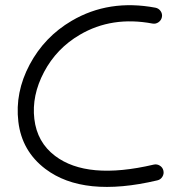

<svg xmlns="http://www.w3.org/2000/svg" viewBox="-20 -722 709 751"><path d="M576.2 -629.9Q417.5 -659.7 292 -585.9Q201.2 -532.7 152.3 -440.4Q103.5 -348.1 114.3 -256.8Q125 -165.5 195.3 -112.3Q320.8 -17.1 581.1 -78.1Q593.8 -81.1 605 -74.2Q616.2 -67.4 619.1 -54.7Q622.1 -42 615.2 -30.8Q608.4 -19.5 595.7 -16.6Q306.6 51.8 157.2 -61.5Q65.4 -131.3 51.8 -245.8Q38.1 -360.4 95.9 -469.2Q153.8 -578.1 260.3 -640.6Q405.8 -726.1 587.9 -691.9Q600.6 -689.5 608.2 -678.7Q615.7 -668 613.3 -655.3Q610.8 -642.6 599.9 -635Q588.9 -627.4 576.2 -629.9Z"/></svg>

Font: Chilanka
Style: Regular
Weight: 400
Designer: Santhosh Thottingal <santhosh.thottingal@gmail.com>
Foundry: Swathanthra Malayalam Computing(SMC)
Version: Version 1.3; 20181103